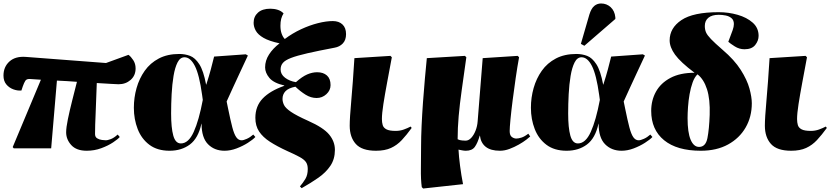

<svg xmlns="http://www.w3.org/2000/svg" viewBox="-21 -852 4798 1103"><path d="M477 14Q418 14 388.5 -18.5Q359 -51 359 -92Q359 -119 369 -167.5Q379 -216 393.5 -273.5Q408 -331 421 -382Q393 -384 364 -386Q335 -388 306 -389L273 0H58L52 -7L214 -394Q199 -395 184 -396Q169 -397 154 -398Q132 -400 124.5 -388Q117 -376 110 -356L102 -332Q79 -330 55 -339Q31 -348 15 -367.5Q-1 -387 -1 -418Q-1 -468 33.5 -499Q68 -530 129 -525L588 -490L717 -537Q731 -527 744.5 -506.5Q758 -486 758 -459Q758 -418 729.5 -393Q701 -368 660 -368Q653 -368 619 -370Q585 -372 535 -375Q532 -275 528.5 -202.5Q525 -130 525 -82Q525 -65 537 -57.5Q549 -50 564.5 -48Q580 -46 588 -46Q596 -46 614.5 -52.5Q633 -59 655 -79L667 -65Q657 -53 628.5 -34Q600 -15 560.5 -0.5Q521 14 477 14Z M953 14Q883 14 837.5 -20Q792 -54 770 -110.5Q748 -167 748 -233Q748 -291 763.5 -346Q779 -401 810.5 -445.5Q842 -490 891.5 -516Q941 -542 1009 -542Q1042 -542 1071 -531Q1100 -520 1124 -483Q1148 -446 1163 -366H1164Q1181 -419 1190 -453Q1199 -487 1209 -527L1391 -540L1403 -533Q1375 -473 1354.5 -429Q1334 -385 1317 -348Q1300 -311 1281 -269L1289 -230Q1303 -161 1313.5 -121Q1324 -81 1336.5 -63.5Q1349 -46 1367 -46Q1378 -46 1397 -54.5Q1416 -63 1434 -79L1446 -65Q1432 -50 1403 -31.5Q1374 -13 1338.5 0.5Q1303 14 1269 14Q1211 14 1174 -23.5Q1137 -61 1137 -141H1136Q1118 -58 1070 -22Q1022 14 953 14ZM1018 -28Q1062 -28 1092 -94.5Q1122 -161 1144 -278L1140 -307Q1124 -423 1098.5 -473Q1073 -523 1039 -523Q1014 -523 999 -493.5Q984 -464 976 -416Q968 -368 965 -311.5Q962 -255 962 -200Q962 -118 974.5 -73Q987 -28 1018 -28Z M1712 229 1702 219Q1720 198 1733.5 175.5Q1747 153 1747 119Q1747 94 1736.5 79Q1726 64 1700.5 50Q1675 36 1630 16Q1571 -11 1530 -37.5Q1489 -64 1467.5 -96.5Q1446 -129 1446 -175Q1446 -242 1488 -286Q1530 -330 1612 -359V-361Q1551 -375 1526.5 -404.5Q1502 -434 1502 -465Q1502 -504 1524.5 -539Q1547 -574 1585 -603Q1525 -616 1493 -634.5Q1461 -653 1448.5 -675.5Q1436 -698 1436 -721Q1436 -757 1461 -779.5Q1486 -802 1532 -802Q1555 -802 1575 -795.5Q1595 -789 1608 -775Q1599 -761 1594.5 -744Q1590 -727 1590 -704Q1590 -678 1597 -658.5Q1604 -639 1615 -628Q1659 -661 1708.5 -684Q1758 -707 1805.5 -719Q1853 -731 1891 -731Q1926 -731 1946.5 -711.5Q1967 -692 1967 -656Q1967 -622 1948.5 -602.5Q1930 -583 1901 -578Q1806 -560 1745 -546Q1684 -532 1650.5 -519Q1617 -506 1604 -490.5Q1591 -475 1591 -453Q1591 -425 1616.5 -405.5Q1642 -386 1679 -380Q1715 -412 1744 -424.5Q1773 -437 1801 -437Q1836 -437 1857 -418.5Q1878 -400 1878 -363Q1878 -333 1854 -311Q1830 -289 1798 -289Q1765 -289 1734.5 -308Q1704 -327 1676 -354Q1636 -346 1619 -328Q1602 -310 1602 -284Q1602 -267 1610.5 -249Q1619 -231 1650.5 -209.5Q1682 -188 1749 -158Q1837 -119 1870 -79Q1903 -39 1903 9Q1903 62 1877 100.5Q1851 139 1808 169Q1765 199 1712 229Z M2139 14Q2058 14 2023 -25Q1988 -64 1988 -130Q1988 -174 1997 -273.5Q2006 -373 2015 -518L2222 -531L2230 -523Q2216 -448 2203 -378.5Q2190 -309 2181.5 -254.5Q2173 -200 2173 -168Q2173 -149 2177.5 -133.5Q2182 -118 2199 -109Q2216 -100 2252 -100Q2277 -100 2299 -108Q2321 -116 2338 -125L2344 -117Q2315 -77 2287.5 -47.5Q2260 -18 2225 -2Q2190 14 2139 14Z M2410 231 2402 223Q2396 179 2397 116Q2398 53 2398 -13Q2398 -64 2401 -129.5Q2404 -195 2409 -265Q2414 -335 2420 -401Q2426 -467 2431 -518L2650 -531L2658 -523Q2643 -416 2631.5 -334.5Q2620 -253 2614 -185Q2608 -117 2608 -52Q2620 -46 2634.5 -45Q2649 -44 2654 -44Q2671 -44 2686 -60Q2701 -76 2711 -101.5Q2721 -127 2723 -155L2752 -518L2953 -531L2961 -523Q2951 -469 2941.5 -403.5Q2932 -338 2924 -275.5Q2916 -213 2911.5 -165.5Q2907 -118 2907 -99Q2907 -74 2919.5 -65Q2932 -56 2945 -56Q2957 -56 2974.5 -61.5Q2992 -67 3014 -84L3025 -68Q3020 -63 3002.5 -49.5Q2985 -36 2959.5 -21.5Q2934 -7 2906 3.5Q2878 14 2851 14Q2798 14 2769.5 -8.5Q2741 -31 2736 -73H2735Q2723 -31 2707 -8.5Q2691 14 2655 14Q2645 14 2632.5 11.5Q2620 9 2615 8H2613Q2615 47 2622 101Q2629 155 2639 206Z M3234 14Q3164 14 3118.5 -20Q3073 -54 3051 -110.5Q3029 -167 3029 -233Q3029 -291 3044.5 -346Q3060 -401 3091.5 -445.5Q3123 -490 3172.5 -516Q3222 -542 3290 -542Q3323 -542 3352 -531Q3381 -520 3405 -483Q3429 -446 3444 -366H3445Q3462 -419 3471 -453Q3480 -487 3490 -527L3672 -540L3684 -533Q3656 -473 3635.5 -429Q3615 -385 3598 -348Q3581 -311 3562 -269L3570 -230Q3584 -161 3594.5 -121Q3605 -81 3617.5 -63.5Q3630 -46 3648 -46Q3659 -46 3678 -54.5Q3697 -63 3715 -79L3727 -65Q3713 -50 3684 -31.5Q3655 -13 3619.5 0.5Q3584 14 3550 14Q3492 14 3455 -23.5Q3418 -61 3418 -141H3417Q3399 -58 3351 -22Q3303 14 3234 14ZM3299 -28Q3343 -28 3373 -94.5Q3403 -161 3425 -278L3421 -307Q3405 -423 3379.5 -473Q3354 -523 3320 -523Q3295 -523 3280 -493.5Q3265 -464 3257 -416Q3249 -368 3246 -311.5Q3243 -255 3243 -200Q3243 -118 3255.5 -73Q3268 -28 3299 -28ZM3336 -589 3316 -600 3365 -769Q3376 -804 3393 -818Q3410 -832 3432 -832Q3464 -832 3487 -811Q3510 -790 3514 -753V-743Z M4005 14Q3868 14 3794 -46.5Q3720 -107 3720 -215Q3720 -276 3747.5 -325.5Q3775 -375 3830.5 -404.5Q3886 -434 3969 -434Q3888 -495 3857 -538Q3826 -581 3826 -620Q3826 -691 3893.5 -736.5Q3961 -782 4108 -782Q4164 -782 4216.5 -767Q4269 -752 4303 -722Q4337 -692 4337 -646Q4337 -618 4317.5 -593.5Q4298 -569 4256 -569Q4226 -569 4200 -585.5Q4174 -602 4163 -612Q4181 -659 4188 -679Q4195 -699 4195 -714Q4195 -736 4181.5 -747.5Q4168 -759 4148 -763Q4128 -767 4108 -767Q4069 -767 4048.5 -750Q4028 -733 4028 -703Q4028 -682 4035 -666Q4042 -650 4063.5 -627.5Q4085 -605 4130 -566Q4198 -508 4234.5 -450.5Q4271 -393 4284.5 -343.5Q4298 -294 4298 -259Q4298 -181 4262.5 -119.5Q4227 -58 4161.5 -22Q4096 14 4005 14ZM3995 -8Q4033 -8 4043 -58.5Q4053 -109 4056 -192Q4059 -282 4040.5 -339.5Q4022 -397 3986 -425Q3969 -409 3958 -378.5Q3947 -348 3940.5 -311Q3934 -274 3931.5 -237.5Q3929 -201 3929 -173Q3929 -91 3946.5 -49.5Q3964 -8 3995 -8Z M4524 14Q4443 14 4408 -25Q4373 -64 4373 -130Q4373 -174 4382 -273.5Q4391 -373 4400 -518L4607 -531L4615 -523Q4601 -448 4588 -378.5Q4575 -309 4566.5 -254.5Q4558 -200 4558 -168Q4558 -149 4562.5 -133.5Q4567 -118 4584 -109Q4601 -100 4637 -100Q4662 -100 4684 -108Q4706 -116 4723 -125L4729 -117Q4700 -77 4672.5 -47.5Q4645 -18 4610 -2Q4575 14 4524 14Z"/></svg>

Font: Literata 72pt Black
Style: Italic
Weight: 900
Italic angle: -2°
Designer: Latin by Veronika Burian and Jose Scaglione. Greek by Irene Vlachou. Cyrillic by Vera Evstafieva
Foundry: TypeTogether
Version: Version 3.002